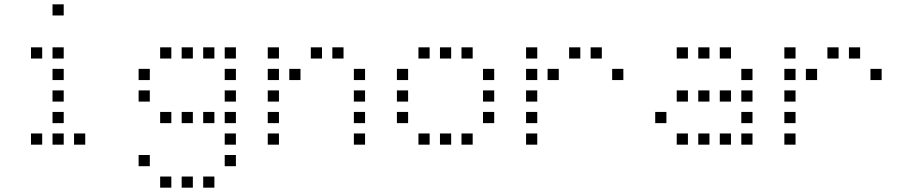

<svg xmlns="http://www.w3.org/2000/svg" viewBox="-20 -696 4240 892"><path d="M225 -676Q224 -676 224 -676Q224 -676 224 -675V-625Q224 -624 224 -624Q224 -624 225 -624H275Q276 -624 276 -624Q276 -624 276 -625V-675Q276 -676 276 -676Q276 -676 275 -676ZM125 -476Q124 -476 124 -476Q124 -476 124 -475V-425Q124 -424 124 -424Q124 -424 125 -424H175Q176 -424 176 -424Q176 -424 176 -425V-475Q176 -476 176 -476Q176 -476 175 -476ZM225 -476Q224 -476 224 -476Q224 -476 224 -475V-425Q224 -424 224 -424Q224 -424 225 -424H275Q276 -424 276 -424Q276 -424 276 -425V-475Q276 -476 276 -476Q276 -476 275 -476ZM225 -376Q224 -376 224 -376Q224 -376 224 -375V-325Q224 -324 224 -324Q224 -324 225 -324H275Q276 -324 276 -324Q276 -324 276 -325V-375Q276 -376 276 -376Q276 -376 275 -376ZM225 -276Q224 -276 224 -276Q224 -276 224 -275V-225Q224 -224 224 -224Q224 -224 225 -224H275Q276 -224 276 -224Q276 -224 276 -225V-275Q276 -276 276 -276Q276 -276 275 -276ZM225 -176Q224 -176 224 -176Q224 -176 224 -175V-125Q224 -124 224 -124Q224 -124 225 -124H275Q276 -124 276 -124Q276 -124 276 -125V-175Q276 -176 276 -176Q276 -176 275 -176ZM125 -76Q124 -76 124 -76Q124 -76 124 -75V-25Q124 -24 124 -24Q124 -24 125 -24H175Q176 -24 176 -24Q176 -24 176 -25V-75Q176 -76 176 -76Q176 -76 175 -76ZM225 -76Q224 -76 224 -76Q224 -76 224 -75V-25Q224 -24 224 -24Q224 -24 225 -24H275Q276 -24 276 -24Q276 -24 276 -25V-75Q276 -76 276 -76Q276 -76 275 -76ZM325 -76Q324 -76 324 -76Q324 -76 324 -75V-25Q324 -24 324 -24Q324 -24 325 -24H375Q376 -24 376 -24Q376 -24 376 -25V-75Q376 -76 376 -76Q376 -76 375 -76Z M725 -476Q724 -476 724 -476Q724 -476 724 -475V-425Q724 -424 724 -424Q724 -424 725 -424H775Q776 -424 776 -424Q776 -424 776 -425V-475Q776 -476 776 -476Q776 -476 775 -476ZM825 -476Q824 -476 824 -476Q824 -476 824 -475V-425Q824 -424 824 -424Q824 -424 825 -424H875Q876 -424 876 -424Q876 -424 876 -425V-475Q876 -476 876 -476Q876 -476 875 -476ZM925 -476Q924 -476 924 -476Q924 -476 924 -475V-425Q924 -424 924 -424Q924 -424 925 -424H975Q976 -424 976 -424Q976 -424 976 -425V-475Q976 -476 976 -476Q976 -476 975 -476ZM1025 -476Q1024 -476 1024 -476Q1024 -476 1024 -475V-425Q1024 -424 1024 -424Q1024 -424 1025 -424H1075Q1076 -424 1076 -424Q1076 -424 1076 -425V-475Q1076 -476 1076 -476Q1076 -476 1075 -476ZM625 -376Q624 -376 624 -376Q624 -376 624 -375V-325Q624 -324 624 -324Q624 -324 625 -324H675Q676 -324 676 -324Q676 -324 676 -325V-375Q676 -376 676 -376Q676 -376 675 -376ZM1025 -376Q1024 -376 1024 -376Q1024 -376 1024 -375V-325Q1024 -324 1024 -324Q1024 -324 1025 -324H1075Q1076 -324 1076 -324Q1076 -324 1076 -325V-375Q1076 -376 1076 -376Q1076 -376 1075 -376ZM625 -276Q624 -276 624 -276Q624 -276 624 -275V-225Q624 -224 624 -224Q624 -224 625 -224H675Q676 -224 676 -224Q676 -224 676 -225V-275Q676 -276 676 -276Q676 -276 675 -276ZM1025 -276Q1024 -276 1024 -276Q1024 -276 1024 -275V-225Q1024 -224 1024 -224Q1024 -224 1025 -224H1075Q1076 -224 1076 -224Q1076 -224 1076 -225V-275Q1076 -276 1076 -276Q1076 -276 1075 -276ZM725 -176Q724 -176 724 -176Q724 -176 724 -175V-125Q724 -124 724 -124Q724 -124 725 -124H775Q776 -124 776 -124Q776 -124 776 -125V-175Q776 -176 776 -176Q776 -176 775 -176ZM825 -176Q824 -176 824 -176Q824 -176 824 -175V-125Q824 -124 824 -124Q824 -124 825 -124H875Q876 -124 876 -124Q876 -124 876 -125V-175Q876 -176 876 -176Q876 -176 875 -176ZM925 -176Q924 -176 924 -176Q924 -176 924 -175V-125Q924 -124 924 -124Q924 -124 925 -124H975Q976 -124 976 -124Q976 -124 976 -125V-175Q976 -176 976 -176Q976 -176 975 -176ZM1025 -176Q1024 -176 1024 -176Q1024 -176 1024 -175V-125Q1024 -124 1024 -124Q1024 -124 1025 -124H1075Q1076 -124 1076 -124Q1076 -124 1076 -125V-175Q1076 -176 1076 -176Q1076 -176 1075 -176ZM1025 -76Q1024 -76 1024 -76Q1024 -76 1024 -75V-25Q1024 -24 1024 -24Q1024 -24 1025 -24H1075Q1076 -24 1076 -24Q1076 -24 1076 -25V-75Q1076 -76 1076 -76Q1076 -76 1075 -76ZM625 24Q624 24 624 24Q624 24 624 25V75Q624 76 624 76Q624 76 625 76H675Q676 76 676 76Q676 76 676 75V25Q676 24 676 24Q676 24 675 24ZM1025 24Q1024 24 1024 24Q1024 24 1024 25V75Q1024 76 1024 76Q1024 76 1025 76H1075Q1076 76 1076 76Q1076 76 1076 75V25Q1076 24 1076 24Q1076 24 1075 24ZM725 124Q724 124 724 124Q724 124 724 125V175Q724 176 724 176Q724 176 725 176H775Q776 176 776 176Q776 176 776 175V125Q776 124 776 124Q776 124 775 124ZM825 124Q824 124 824 124Q824 124 824 125V175Q824 176 824 176Q824 176 825 176H875Q876 176 876 176Q876 176 876 175V125Q876 124 876 124Q876 124 875 124ZM925 124Q924 124 924 124Q924 124 924 125V175Q924 176 924 176Q924 176 925 176H975Q976 176 976 176Q976 176 976 175V125Q976 124 976 124Q976 124 975 124Z M1225 -476Q1224 -476 1224 -476Q1224 -476 1224 -475V-425Q1224 -424 1224 -424Q1224 -424 1225 -424H1275Q1276 -424 1276 -424Q1276 -424 1276 -425V-475Q1276 -476 1276 -476Q1276 -476 1275 -476ZM1425 -476Q1424 -476 1424 -476Q1424 -476 1424 -475V-425Q1424 -424 1424 -424Q1424 -424 1425 -424H1475Q1476 -424 1476 -424Q1476 -424 1476 -425V-475Q1476 -476 1476 -476Q1476 -476 1475 -476ZM1525 -476Q1524 -476 1524 -476Q1524 -476 1524 -475V-425Q1524 -424 1524 -424Q1524 -424 1525 -424H1575Q1576 -424 1576 -424Q1576 -424 1576 -425V-475Q1576 -476 1576 -476Q1576 -476 1575 -476ZM1225 -376Q1224 -376 1224 -376Q1224 -376 1224 -375V-325Q1224 -324 1224 -324Q1224 -324 1225 -324H1275Q1276 -324 1276 -324Q1276 -324 1276 -325V-375Q1276 -376 1276 -376Q1276 -376 1275 -376ZM1325 -376Q1324 -376 1324 -376Q1324 -376 1324 -375V-325Q1324 -324 1324 -324Q1324 -324 1325 -324H1375Q1376 -324 1376 -324Q1376 -324 1376 -325V-375Q1376 -376 1376 -376Q1376 -376 1375 -376ZM1625 -376Q1624 -376 1624 -376Q1624 -376 1624 -375V-325Q1624 -324 1624 -324Q1624 -324 1625 -324H1675Q1676 -324 1676 -324Q1676 -324 1676 -325V-375Q1676 -376 1676 -376Q1676 -376 1675 -376ZM1225 -276Q1224 -276 1224 -276Q1224 -276 1224 -275V-225Q1224 -224 1224 -224Q1224 -224 1225 -224H1275Q1276 -224 1276 -224Q1276 -224 1276 -225V-275Q1276 -276 1276 -276Q1276 -276 1275 -276ZM1625 -276Q1624 -276 1624 -276Q1624 -276 1624 -275V-225Q1624 -224 1624 -224Q1624 -224 1625 -224H1675Q1676 -224 1676 -224Q1676 -224 1676 -225V-275Q1676 -276 1676 -276Q1676 -276 1675 -276ZM1225 -176Q1224 -176 1224 -176Q1224 -176 1224 -175V-125Q1224 -124 1224 -124Q1224 -124 1225 -124H1275Q1276 -124 1276 -124Q1276 -124 1276 -125V-175Q1276 -176 1276 -176Q1276 -176 1275 -176ZM1625 -176Q1624 -176 1624 -176Q1624 -176 1624 -175V-125Q1624 -124 1624 -124Q1624 -124 1625 -124H1675Q1676 -124 1676 -124Q1676 -124 1676 -125V-175Q1676 -176 1676 -176Q1676 -176 1675 -176ZM1225 -76Q1224 -76 1224 -76Q1224 -76 1224 -75V-25Q1224 -24 1224 -24Q1224 -24 1225 -24H1275Q1276 -24 1276 -24Q1276 -24 1276 -25V-75Q1276 -76 1276 -76Q1276 -76 1275 -76ZM1625 -76Q1624 -76 1624 -76Q1624 -76 1624 -75V-25Q1624 -24 1624 -24Q1624 -24 1625 -24H1675Q1676 -24 1676 -24Q1676 -24 1676 -25V-75Q1676 -76 1676 -76Q1676 -76 1675 -76Z M1925 -476Q1924 -476 1924 -476Q1924 -476 1924 -475V-425Q1924 -424 1924 -424Q1924 -424 1925 -424H1975Q1976 -424 1976 -424Q1976 -424 1976 -425V-475Q1976 -476 1976 -476Q1976 -476 1975 -476ZM2025 -476Q2024 -476 2024 -476Q2024 -476 2024 -475V-425Q2024 -424 2024 -424Q2024 -424 2025 -424H2075Q2076 -424 2076 -424Q2076 -424 2076 -425V-475Q2076 -476 2076 -476Q2076 -476 2075 -476ZM2125 -476Q2124 -476 2124 -476Q2124 -476 2124 -475V-425Q2124 -424 2124 -424Q2124 -424 2125 -424H2175Q2176 -424 2176 -424Q2176 -424 2176 -425V-475Q2176 -476 2176 -476Q2176 -476 2175 -476ZM1825 -376Q1824 -376 1824 -376Q1824 -376 1824 -375V-325Q1824 -324 1824 -324Q1824 -324 1825 -324H1875Q1876 -324 1876 -324Q1876 -324 1876 -325V-375Q1876 -376 1876 -376Q1876 -376 1875 -376ZM2225 -376Q2224 -376 2224 -376Q2224 -376 2224 -375V-325Q2224 -324 2224 -324Q2224 -324 2225 -324H2275Q2276 -324 2276 -324Q2276 -324 2276 -325V-375Q2276 -376 2276 -376Q2276 -376 2275 -376ZM1825 -276Q1824 -276 1824 -276Q1824 -276 1824 -275V-225Q1824 -224 1824 -224Q1824 -224 1825 -224H1875Q1876 -224 1876 -224Q1876 -224 1876 -225V-275Q1876 -276 1876 -276Q1876 -276 1875 -276ZM2225 -276Q2224 -276 2224 -276Q2224 -276 2224 -275V-225Q2224 -224 2224 -224Q2224 -224 2225 -224H2275Q2276 -224 2276 -224Q2276 -224 2276 -225V-275Q2276 -276 2276 -276Q2276 -276 2275 -276ZM1825 -176Q1824 -176 1824 -176Q1824 -176 1824 -175V-125Q1824 -124 1824 -124Q1824 -124 1825 -124H1875Q1876 -124 1876 -124Q1876 -124 1876 -125V-175Q1876 -176 1876 -176Q1876 -176 1875 -176ZM2225 -176Q2224 -176 2224 -176Q2224 -176 2224 -175V-125Q2224 -124 2224 -124Q2224 -124 2225 -124H2275Q2276 -124 2276 -124Q2276 -124 2276 -125V-175Q2276 -176 2276 -176Q2276 -176 2275 -176ZM1925 -76Q1924 -76 1924 -76Q1924 -76 1924 -75V-25Q1924 -24 1924 -24Q1924 -24 1925 -24H1975Q1976 -24 1976 -24Q1976 -24 1976 -25V-75Q1976 -76 1976 -76Q1976 -76 1975 -76ZM2025 -76Q2024 -76 2024 -76Q2024 -76 2024 -75V-25Q2024 -24 2024 -24Q2024 -24 2025 -24H2075Q2076 -24 2076 -24Q2076 -24 2076 -25V-75Q2076 -76 2076 -76Q2076 -76 2075 -76ZM2125 -76Q2124 -76 2124 -76Q2124 -76 2124 -75V-25Q2124 -24 2124 -24Q2124 -24 2125 -24H2175Q2176 -24 2176 -24Q2176 -24 2176 -25V-75Q2176 -76 2176 -76Q2176 -76 2175 -76Z M2425 -476Q2424 -476 2424 -476Q2424 -476 2424 -475V-425Q2424 -424 2424 -424Q2424 -424 2425 -424H2475Q2476 -424 2476 -424Q2476 -424 2476 -425V-475Q2476 -476 2476 -476Q2476 -476 2475 -476ZM2625 -476Q2624 -476 2624 -476Q2624 -476 2624 -475V-425Q2624 -424 2624 -424Q2624 -424 2625 -424H2675Q2676 -424 2676 -424Q2676 -424 2676 -425V-475Q2676 -476 2676 -476Q2676 -476 2675 -476ZM2725 -476Q2724 -476 2724 -476Q2724 -476 2724 -475V-425Q2724 -424 2724 -424Q2724 -424 2725 -424H2775Q2776 -424 2776 -424Q2776 -424 2776 -425V-475Q2776 -476 2776 -476Q2776 -476 2775 -476ZM2425 -376Q2424 -376 2424 -376Q2424 -376 2424 -375V-325Q2424 -324 2424 -324Q2424 -324 2425 -324H2475Q2476 -324 2476 -324Q2476 -324 2476 -325V-375Q2476 -376 2476 -376Q2476 -376 2475 -376ZM2525 -376Q2524 -376 2524 -376Q2524 -376 2524 -375V-325Q2524 -324 2524 -324Q2524 -324 2525 -324H2575Q2576 -324 2576 -324Q2576 -324 2576 -325V-375Q2576 -376 2576 -376Q2576 -376 2575 -376ZM2825 -376Q2824 -376 2824 -376Q2824 -376 2824 -375V-325Q2824 -324 2824 -324Q2824 -324 2825 -324H2875Q2876 -324 2876 -324Q2876 -324 2876 -325V-375Q2876 -376 2876 -376Q2876 -376 2875 -376ZM2425 -276Q2424 -276 2424 -276Q2424 -276 2424 -275V-225Q2424 -224 2424 -224Q2424 -224 2425 -224H2475Q2476 -224 2476 -224Q2476 -224 2476 -225V-275Q2476 -276 2476 -276Q2476 -276 2475 -276ZM2425 -176Q2424 -176 2424 -176Q2424 -176 2424 -175V-125Q2424 -124 2424 -124Q2424 -124 2425 -124H2475Q2476 -124 2476 -124Q2476 -124 2476 -125V-175Q2476 -176 2476 -176Q2476 -176 2475 -176ZM2425 -76Q2424 -76 2424 -76Q2424 -76 2424 -75V-25Q2424 -24 2424 -24Q2424 -24 2425 -24H2475Q2476 -24 2476 -24Q2476 -24 2476 -25V-75Q2476 -76 2476 -76Q2476 -76 2475 -76Z M3125 -476Q3124 -476 3124 -476Q3124 -476 3124 -475V-425Q3124 -424 3124 -424Q3124 -424 3125 -424H3175Q3176 -424 3176 -424Q3176 -424 3176 -425V-475Q3176 -476 3176 -476Q3176 -476 3175 -476ZM3225 -476Q3224 -476 3224 -476Q3224 -476 3224 -475V-425Q3224 -424 3224 -424Q3224 -424 3225 -424H3275Q3276 -424 3276 -424Q3276 -424 3276 -425V-475Q3276 -476 3276 -476Q3276 -476 3275 -476ZM3325 -476Q3324 -476 3324 -476Q3324 -476 3324 -475V-425Q3324 -424 3324 -424Q3324 -424 3325 -424H3375Q3376 -424 3376 -424Q3376 -424 3376 -425V-475Q3376 -476 3376 -476Q3376 -476 3375 -476ZM3425 -376Q3424 -376 3424 -376Q3424 -376 3424 -375V-325Q3424 -324 3424 -324Q3424 -324 3425 -324H3475Q3476 -324 3476 -324Q3476 -324 3476 -325V-375Q3476 -376 3476 -376Q3476 -376 3475 -376ZM3125 -276Q3124 -276 3124 -276Q3124 -276 3124 -275V-225Q3124 -224 3124 -224Q3124 -224 3125 -224H3175Q3176 -224 3176 -224Q3176 -224 3176 -225V-275Q3176 -276 3176 -276Q3176 -276 3175 -276ZM3225 -276Q3224 -276 3224 -276Q3224 -276 3224 -275V-225Q3224 -224 3224 -224Q3224 -224 3225 -224H3275Q3276 -224 3276 -224Q3276 -224 3276 -225V-275Q3276 -276 3276 -276Q3276 -276 3275 -276ZM3325 -276Q3324 -276 3324 -276Q3324 -276 3324 -275V-225Q3324 -224 3324 -224Q3324 -224 3325 -224H3375Q3376 -224 3376 -224Q3376 -224 3376 -225V-275Q3376 -276 3376 -276Q3376 -276 3375 -276ZM3425 -276Q3424 -276 3424 -276Q3424 -276 3424 -275V-225Q3424 -224 3424 -224Q3424 -224 3425 -224H3475Q3476 -224 3476 -224Q3476 -224 3476 -225V-275Q3476 -276 3476 -276Q3476 -276 3475 -276ZM3025 -176Q3024 -176 3024 -176Q3024 -176 3024 -175V-125Q3024 -124 3024 -124Q3024 -124 3025 -124H3075Q3076 -124 3076 -124Q3076 -124 3076 -125V-175Q3076 -176 3076 -176Q3076 -176 3075 -176ZM3425 -176Q3424 -176 3424 -176Q3424 -176 3424 -175V-125Q3424 -124 3424 -124Q3424 -124 3425 -124H3475Q3476 -124 3476 -124Q3476 -124 3476 -125V-175Q3476 -176 3476 -176Q3476 -176 3475 -176ZM3125 -76Q3124 -76 3124 -76Q3124 -76 3124 -75V-25Q3124 -24 3124 -24Q3124 -24 3125 -24H3175Q3176 -24 3176 -24Q3176 -24 3176 -25V-75Q3176 -76 3176 -76Q3176 -76 3175 -76ZM3225 -76Q3224 -76 3224 -76Q3224 -76 3224 -75V-25Q3224 -24 3224 -24Q3224 -24 3225 -24H3275Q3276 -24 3276 -24Q3276 -24 3276 -25V-75Q3276 -76 3276 -76Q3276 -76 3275 -76ZM3325 -76Q3324 -76 3324 -76Q3324 -76 3324 -75V-25Q3324 -24 3324 -24Q3324 -24 3325 -24H3375Q3376 -24 3376 -24Q3376 -24 3376 -25V-75Q3376 -76 3376 -76Q3376 -76 3375 -76ZM3425 -76Q3424 -76 3424 -76Q3424 -76 3424 -75V-25Q3424 -24 3424 -24Q3424 -24 3425 -24H3475Q3476 -24 3476 -24Q3476 -24 3476 -25V-75Q3476 -76 3476 -76Q3476 -76 3475 -76Z M3625 -476Q3624 -476 3624 -476Q3624 -476 3624 -475V-425Q3624 -424 3624 -424Q3624 -424 3625 -424H3675Q3676 -424 3676 -424Q3676 -424 3676 -425V-475Q3676 -476 3676 -476Q3676 -476 3675 -476ZM3825 -476Q3824 -476 3824 -476Q3824 -476 3824 -475V-425Q3824 -424 3824 -424Q3824 -424 3825 -424H3875Q3876 -424 3876 -424Q3876 -424 3876 -425V-475Q3876 -476 3876 -476Q3876 -476 3875 -476ZM3925 -476Q3924 -476 3924 -476Q3924 -476 3924 -475V-425Q3924 -424 3924 -424Q3924 -424 3925 -424H3975Q3976 -424 3976 -424Q3976 -424 3976 -425V-475Q3976 -476 3976 -476Q3976 -476 3975 -476ZM3625 -376Q3624 -376 3624 -376Q3624 -376 3624 -375V-325Q3624 -324 3624 -324Q3624 -324 3625 -324H3675Q3676 -324 3676 -324Q3676 -324 3676 -325V-375Q3676 -376 3676 -376Q3676 -376 3675 -376ZM3725 -376Q3724 -376 3724 -376Q3724 -376 3724 -375V-325Q3724 -324 3724 -324Q3724 -324 3725 -324H3775Q3776 -324 3776 -324Q3776 -324 3776 -325V-375Q3776 -376 3776 -376Q3776 -376 3775 -376ZM4025 -376Q4024 -376 4024 -376Q4024 -376 4024 -375V-325Q4024 -324 4024 -324Q4024 -324 4025 -324H4075Q4076 -324 4076 -324Q4076 -324 4076 -325V-375Q4076 -376 4076 -376Q4076 -376 4075 -376ZM3625 -276Q3624 -276 3624 -276Q3624 -276 3624 -275V-225Q3624 -224 3624 -224Q3624 -224 3625 -224H3675Q3676 -224 3676 -224Q3676 -224 3676 -225V-275Q3676 -276 3676 -276Q3676 -276 3675 -276ZM3625 -176Q3624 -176 3624 -176Q3624 -176 3624 -175V-125Q3624 -124 3624 -124Q3624 -124 3625 -124H3675Q3676 -124 3676 -124Q3676 -124 3676 -125V-175Q3676 -176 3676 -176Q3676 -176 3675 -176ZM3625 -76Q3624 -76 3624 -76Q3624 -76 3624 -75V-25Q3624 -24 3624 -24Q3624 -24 3625 -24H3675Q3676 -24 3676 -24Q3676 -24 3676 -25V-75Q3676 -76 3676 -76Q3676 -76 3675 -76Z"/></svg>

Font: Doto
Style: Regular
Weight: 400
Monospace: yes
Version: Version 1.000